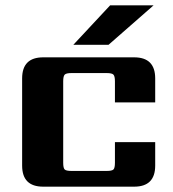

<svg xmlns="http://www.w3.org/2000/svg" viewBox="-20 -700 648 720"><path d="M556 -680 387 -532H255L393 -680ZM562 -316H411V-395Q411 -414 405.5 -420Q400 -426 380 -426H248Q228 -426 222.5 -420Q217 -414 217 -395V-90Q217 -70 222.5 -64.5Q228 -59 248 -59H380Q400 -59 405.5 -64.5Q411 -70 411 -90V-167H562V-79Q562 0 483 0H142Q63 0 63 -79V-406Q63 -485 142 -485H483Q562 -485 562 -406Z"/></svg>

Font: Sarpanch
Style: Bold
Weight: 700
Designer: Manushi Parikh (Devanagari and Latin), Jyotish Sonowal (Devanagari)
Foundry: Indian Type Foundry
Version: Version 2.004;PS 1.0;hotconv 1.0.78;makeotf.lib2.5.61930; tt